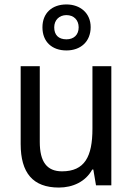

<svg xmlns="http://www.w3.org/2000/svg" viewBox="-20 -834 599 864"><path d="M279 -607C343 -607 388 -647 388 -712C388 -775 341 -814 279 -814C214 -814 171 -775 171 -711C171 -646 214 -607 279 -607ZM279 -657C243 -657 224 -677 224 -711C224 -744 247 -766 279 -766C312 -766 334 -744 334 -711C334 -677 312 -657 279 -657ZM481 -536H396V-255C396 -129 361 -63 259 -63C191 -63 159 -106 159 -195V-536H73V-186C73 -56 128 10 245 10C307 10 365 -16 395 -71H400L412 0H481Z"/></svg>

Font: Noto Sans Bengali UI SemiCondensed
Style: Regular
Weight: 400
Width: 4
Designer: Jelle Bosma - Monotype Design Team
Foundry: Monotype Imaging Inc.
Version: Version 2.003